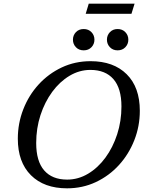

<svg xmlns="http://www.w3.org/2000/svg" viewBox="-20 -1014 785 1045"><path d="M741 -411Q741 -327 711 -250.8Q681 -174.5 627.5 -115.8Q574 -57 501.8 -23Q429.5 11 345 11Q220 11 148.5 -60.2Q77 -131.5 77 -259Q77 -343 106.8 -419.2Q136.5 -495.5 190.2 -554.2Q244 -613 316.2 -647Q388.5 -681 473 -681Q598 -681 669.5 -610Q741 -539 741 -411ZM177 -235.5Q177 -136.5 220.5 -86.5Q264 -36.5 345.5 -36.5Q406 -36.5 459.5 -68.5Q513 -100.5 553.8 -156Q594.5 -211.5 617.8 -283.2Q641 -355 641 -434.5Q641 -533.5 597.2 -583.5Q553.5 -633.5 472 -633.5Q412 -633.5 358.5 -601.5Q305 -569.5 264.2 -514Q223.5 -458.5 200.2 -387Q177 -315.5 177 -235.5ZM435.5 -740Q409.5 -740 393.2 -757Q377 -774 377 -798Q377 -822 393.2 -839Q409.5 -856 435.5 -856Q461.5 -856 477.8 -839Q494 -822 494 -798Q494 -774 477.8 -757Q461.5 -740 435.5 -740ZM620 -740Q594.5 -740 578.2 -757Q562 -774 562 -798Q562 -822 578.2 -839Q594.5 -856 620 -856Q646 -856 662.2 -839Q678.5 -822 678.5 -798Q678.5 -774 662.2 -757Q646 -740 620 -740ZM446.5 -939 463 -994H712.5L695.5 -939Z"/></svg>

Font: Newsreader Text Medium
Style: Italic
Weight: 500
Italic angle: -17°
Designer: Hugues Gentile
Foundry: Production Type
Version: Version 1.001